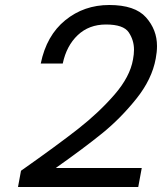

<svg xmlns="http://www.w3.org/2000/svg" viewBox="-20 -756 648 768"><path d="M64 -73Q209 -175 292.5 -240.5Q376 -306 438 -377.5Q500 -449 512 -518Q516 -539 516 -557Q516 -595 495 -626.5Q474 -658 404 -658Q336 -658 291 -615.5Q246 -573 231 -502H143Q166 -614 241 -675Q316 -736 417 -736Q520 -736 564 -686.5Q608 -637 608 -572Q608 -548 603 -522Q588 -439 525 -360.5Q462 -282 388.5 -222.5Q315 -163 203 -84H547L533 -8H52Z"/></svg>

Font: Fz Poppins
Style: Italic
Weight: 400
Italic angle: -10°
Designer: Ninad Kale (Devanagari), Jonny Pinhorn (Latin)
Foundry: Indian Type Foundry
Version: Vit hóa bi Vntype.Com & FontZin.Com